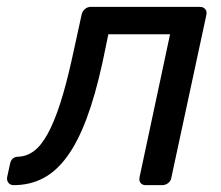

<svg xmlns="http://www.w3.org/2000/svg" viewBox="-45 -540 646 560"><path d="M-24 -24 -16 -61Q-12 -83 9 -83Q33 -84 54 -99.5Q75 -115 94 -149.5Q113 -184 130.5 -238Q148 -292 165 -369L193 -497Q195 -507 202.5 -513.5Q210 -520 220 -520H538Q548 -520 553.5 -513.5Q559 -507 557 -497L455 -23Q454 -13 446 -6.5Q438 0 428 0H380Q370 0 365 -6.5Q360 -13 362 -23L451 -440H271L254 -358Q233 -262 207.5 -194Q182 -126 150.5 -83Q119 -40 80.5 -20Q42 0 -5 0Q-15 0 -20.5 -7Q-26 -14 -24 -24Z"/></svg>

Font: SVN-Rubik
Style: Italic
Weight: 400
Italic angle: -12°
Designer: Hubert and Fischer
Foundry: Hubert & Fischer
Version: Version 2.101; ttfautohint (v1.8.3)